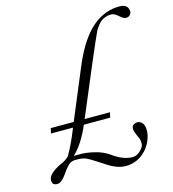

<svg xmlns="http://www.w3.org/2000/svg" viewBox="-131 -795 1020 1135"><g transform="rotate(-15 379.5 -227.5)"><path d="M657.2 12.7Q672.4 27.8 672.4 59.3Q672.4 90.8 658.4 123.3Q644.5 155.8 621.1 180.2Q569.8 232.9 498 232.9Q448.2 232.9 387.7 193.8Q360.4 176.3 341.6 163.8Q322.8 151.4 309.1 143.3Q295.4 135.3 285.2 130.6Q274.9 126 264.6 124Q250 120.6 224.1 120.6Q198.2 120.6 186.8 128.7Q175.3 136.7 164.6 148.9Q153.8 161.1 144 175.5Q134.3 189.9 124 202.1Q100.1 230.5 81.8 230.5Q63.5 230.5 56.2 223.6Q48.8 216.8 48.8 201.4Q48.8 186 57.4 174.1Q65.9 162.1 80.1 151.4Q106.4 130.9 145.5 115.2Q175.8 97.2 183.1 85.4Q217.3 27.8 254.9 -67.4H120.1L127 -98.6H267.6L396 -406.2Q462.9 -566.4 549.8 -634.3Q619.1 -688.5 704.6 -688.5Q747.1 -688.5 756.8 -659.7Q759.3 -651.4 759.3 -641.6Q759.3 -631.8 750.5 -622.6Q741.7 -613.3 728.3 -613.3Q714.8 -613.3 705.6 -619.9Q696.3 -626.5 687.5 -634.3Q664.6 -655.3 645.3 -655.3Q626 -655.3 610.6 -649.9Q595.2 -644.5 583 -635.3Q565.9 -622.1 543.5 -587.4Q507.3 -511.7 334.5 -98.6H489.3L482.4 -67.4H321.3Q276.4 38.6 215.8 95.7Q222.2 95.2 228.5 95.2Q234.9 95.2 263.9 95.2Q293 95.2 342.3 106.7Q391.6 118.2 433.1 147.5Q495.1 192.4 551.8 192.4Q577.6 192.4 600.6 168.9Q622.6 147.5 622.6 128.7Q622.6 109.9 618.2 98.1Q613.8 86.4 608.4 75.2Q595.2 45.9 595.2 33.7Q595.2 21.5 598.1 16.4Q601.1 11.2 606 7.8Q610.8 4.4 616.5 2.4Q622.1 0.5 628.4 0.2Q634.8 0 642.6 2.9Q650.4 5.9 657.2 12.7Z"/></g></svg>

Font: Cardo-Italic
Style: Italic
Weight: 400
Italic angle: -12°
Designer: David J. Perry
Foundry: David J. Perry
Version: Version 0.991